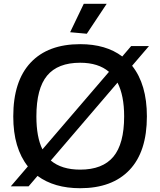

<svg xmlns="http://www.w3.org/2000/svg" viewBox="-20 -983 845 1013"><path d="M127 -105Q89 -153 69.5 -218.5Q50 -284 50 -369Q50 -555 141.5 -652.5Q233 -750 403 -750Q539 -750 625 -685L672 -740H766L677 -636Q755 -538 755 -369Q755 -183 663.5 -86.5Q572 10 403 10Q266 10 178 -55L131 0H37ZM403 -88Q521 -88 578 -156Q635 -224 635 -369Q635 -479 600 -547L248 -136Q305 -88 403 -88ZM172 -369Q172 -259 204 -195L555 -604Q499 -652 403 -652Q285 -652 228.5 -584Q172 -516 172 -369ZM350 -813 422 -963H543L438 -805Z"/></svg>

Font: Encode Sans Wide
Style: Medium
Weight: 500
Designer: Pablo Impallari, Andres Torresi
Foundry: Pablo Impallari, Andres Torresi
Version: Version 1.000; ttfautohint (v1.00) -l 8 -r 50 -G 200 -x 14 -